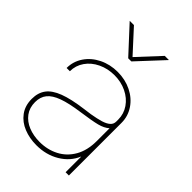

<svg xmlns="http://www.w3.org/2000/svg" viewBox="-221 -832 932 932"><g transform="rotate(45 245.0 -366.0)"><path d="M34.2 -135.7Q34.2 -178.2 55.2 -206.3Q76.2 -234.4 122.8 -252.2Q169.4 -270 248 -280.3Q269.5 -283.2 290.5 -286.1Q328.1 -292.5 352.1 -299.8Q376 -307.1 389.2 -318.6Q402.3 -330.1 402.3 -347.7V-361.3Q402.3 -400.4 380.4 -432.4Q358.4 -464.4 320.6 -482.7Q282.7 -501 237.3 -501Q191.4 -501 153.1 -482.7Q114.7 -464.4 92.5 -432.4Q70.3 -400.4 70.3 -361.3H47.9Q47.9 -406.2 73 -443.4Q98.1 -480.5 141.6 -502Q185.1 -523.4 237.3 -523.4Q289.1 -523.4 332 -502.2Q375 -481 399.9 -443.8Q424.8 -406.7 424.8 -361.3V0H402.3V-106.4H401.4Q379.4 -54.2 327.6 -23.2Q275.9 7.8 209 7.8Q162.1 7.8 122.3 -8.1Q82.5 -23.9 58.3 -56.4Q34.2 -88.9 34.2 -135.7ZM402.3 -213.9V-301.8Q382.3 -284.2 350.3 -275.9Q318.4 -267.6 248 -257.8Q176.8 -248 135.5 -232.9Q94.2 -217.8 75.4 -194.6Q56.6 -171.4 56.6 -135.7Q56.6 -97.2 76.9 -69.8Q97.2 -42.5 131.8 -28.6Q166.5 -14.6 209 -14.6Q262.7 -14.6 306.6 -37.4Q350.6 -60.1 376.5 -105Q402.3 -149.9 402.3 -213.9ZM236.8 -625 343.3 -739.7H371.6V-739.3L247.6 -606H226.1L103 -739.3V-739.7H131.8Z"/></g></svg>

Font: Intratopia Thin
Style: Regular
Weight: 100
Designer: Rasmus Andersson
Foundry: rsms
Version: Version 3.000;Glyphs 3.2.3 (3260)